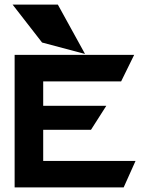

<svg xmlns="http://www.w3.org/2000/svg" viewBox="-20 -820 616 840"><path d="M233 -800H35L164 -634L352 -584ZM169 -464H510L567 -580H44V0H521L573 -116H169V-252H378L445 -357H169Z"/></svg>

Font: Charger
Style: Hemi
Weight: 900
Designer: Jasper
Foundry: Cannot Into Space Fonts
Version: Version 0.99